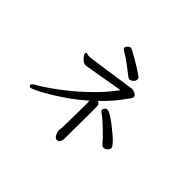

<svg xmlns="http://www.w3.org/2000/svg" viewBox="-174 -1018 1348 1348"><g transform="rotate(45 500.0 -344.0)"><path d="M584 -592Q583 -592 582 -592.5Q581 -593 580 -593Q572 -594 560 -604Q541 -619 516 -638Q491 -657 465.5 -675Q440 -693 418 -705Q401 -715 401 -725Q401 -733 412 -745Q423 -757 434 -757Q439 -757 459 -746.5Q479 -736 505.5 -720.5Q532 -705 558 -689Q584 -673 601.5 -661Q619 -649 620 -647Q622 -643 623 -640Q624 -637 624 -633Q624 -617 610 -604.5Q596 -592 584 -592ZM485 14Q485 6 487 -4Q489 -14 489 -18Q489 -24 489.5 -52.5Q490 -81 490.5 -120Q491 -159 491.5 -197.5Q492 -236 492 -261Q492 -273 491.5 -280.5Q491 -288 491 -289Q429 -234 368 -191.5Q307 -149 256.5 -119.5Q206 -90 173 -74.5Q140 -59 133 -59Q125 -59 121.5 -65.5Q118 -72 118 -74Q118 -83 143 -98Q181 -119 237 -158Q293 -197 356 -249Q419 -301 481 -363.5Q543 -426 593 -495Q555 -489 508.5 -480.5Q462 -472 418.5 -464.5Q375 -457 344.5 -452Q314 -447 307 -446Q303 -445 300 -445Q297 -445 294 -445Q279 -445 265 -456.5Q251 -468 242 -481.5Q233 -495 233 -501Q233 -511 242 -511Q248 -511 255.5 -508.5Q263 -506 270 -506Q274 -506 280 -506.5Q286 -507 304 -509.5Q322 -512 360.5 -517.5Q399 -523 468 -533Q537 -543 645 -559H647Q657 -559 675 -550Q693 -541 693 -525Q693 -519 687.5 -510.5Q682 -502 663 -477Q636 -438 603.5 -401Q571 -364 534 -329Q551 -322 554 -310.5Q557 -299 557 -271Q557 -262 557 -232Q557 -202 556.5 -162.5Q556 -123 555.5 -84Q555 -45 555 -16Q555 13 555 20Q555 36 550 50Q545 64 531 68Q529 69 524 69Q511 69 502.5 57.5Q494 46 490 33Q486 20 485 17ZM835 -163Q835 -149 822 -136.5Q809 -124 795 -124Q790 -124 788 -125Q781 -127 777.5 -130Q774 -133 768 -140Q756 -155 736.5 -175Q717 -195 695 -216Q673 -237 652 -255.5Q631 -274 616 -284Q609 -289 603 -294Q597 -299 597 -306Q597 -308 603.5 -320.5Q610 -333 626 -333Q637 -333 661 -319Q685 -305 714.5 -282.5Q744 -260 771.5 -236.5Q799 -213 817 -193Q835 -173 835 -163Z"/></g></svg>

Font: QiushuiShotai
Style: Regular
Weight: 600
Designer: Fontworks Inc.
Foundry: Fontworks Inc.
Version: Version 1.250